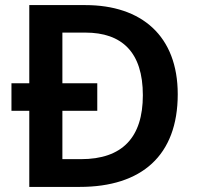

<svg xmlns="http://www.w3.org/2000/svg" viewBox="-20 -734 777 754"><path d="M315 -714H95V-407H25V-299H95V0H293C536 0 678 -123 678 -364C678 -593 536 -714 315 -714ZM315 -606C459 -606 541 -529 541 -360C541 -194 460 -109 298 -109H225V-299H362V-407H225V-606Z"/></svg>

Font: Noto Kufi Arabic SemiBold
Style: Regular
Weight: 600
Designer: Monotype Design Team, David Williams, Khaled Hosny
Foundry: Google LLC
Version: Version 2.109